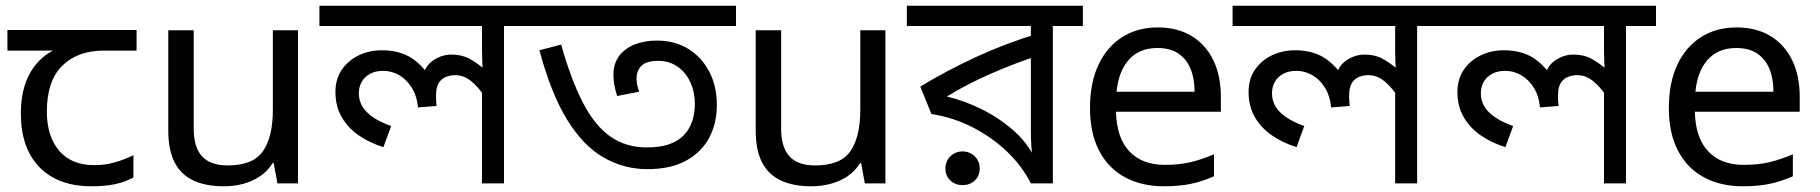

<svg xmlns="http://www.w3.org/2000/svg" viewBox="-20 -642 6370 672"><path d="M301 10Q183 10 118 -57Q53 -124 53 -245Q53 -325 82 -380.5Q111 -436 165 -465H6V-537H458V-465H345Q251 -465 197.5 -411.5Q144 -358 144 -252Q144 -165 187 -114.5Q230 -64 310 -64Q347 -64 381 -73.5Q415 -83 447 -99V-21Q418 -5 383 2.5Q348 10 301 10Z M1023 -536V0H951L938 -71H934Q917 -43 890 -25Q863 -7 831 1.5Q799 10 764 10Q700 10 656.5 -10.5Q613 -31 591 -74Q569 -117 569 -185V-536H658V-191Q658 -127 687 -95Q716 -63 777 -63Q866 -63 900.5 -113Q935 -163 935 -257V-536Z M1849 -622V-551H1744V0H1667V-335L1673 -309Q1651 -341 1626.5 -360Q1602 -379 1573 -379Q1558 -379 1542.5 -373.5Q1527 -368 1516.5 -353Q1506 -338 1506 -307Q1506 -296 1506.5 -287.5Q1507 -279 1508 -271L1443 -266Q1439 -307 1421 -335.5Q1403 -364 1377 -379Q1351 -394 1321 -394Q1294 -394 1275 -383.5Q1256 -373 1246 -355.5Q1236 -338 1236 -316Q1236 -276 1265.5 -248Q1295 -220 1349 -201L1322 -127Q1274 -142 1236 -168Q1198 -194 1176 -232Q1154 -270 1154 -320Q1154 -365 1176 -397.5Q1198 -430 1235 -448Q1272 -466 1316 -466Q1369 -466 1407 -446.5Q1445 -427 1477 -384L1462 -383Q1472 -416 1500.5 -433.5Q1529 -451 1560 -451Q1596 -451 1622 -437Q1648 -423 1679 -397L1670 -382Q1669 -403 1668 -424Q1667 -445 1667 -467V-551H1098V-622Z M2246 -50Q2164 -50 2093 -90.5Q2022 -131 1965.5 -222Q1909 -313 1868 -466L1944 -486Q1979 -362 2020.5 -282Q2062 -202 2116.5 -164Q2171 -126 2244 -126Q2291 -126 2323 -137.5Q2355 -149 2374.5 -170Q2394 -191 2403 -218.5Q2412 -246 2412 -278Q2412 -320 2396 -354.5Q2380 -389 2351 -409Q2322 -429 2283 -429Q2243 -429 2225.5 -412Q2208 -395 2208 -367Q2208 -357 2210 -346Q2212 -335 2217 -321L2140 -306Q2134 -325 2130.5 -343Q2127 -361 2127 -380Q2127 -419 2146.5 -445.5Q2166 -472 2200.5 -486Q2235 -500 2279 -500Q2341 -500 2388 -471.5Q2435 -443 2462 -392Q2489 -341 2489 -274Q2489 -211 2462.5 -160.5Q2436 -110 2382 -80Q2328 -50 2246 -50ZM2556 -622V-551H1829V-622Z M3079 -536V0H3007L2994 -71H2990Q2973 -43 2946 -25Q2919 -7 2887 1.5Q2855 10 2820 10Q2756 10 2712.5 -10.5Q2669 -31 2647 -74Q2625 -117 2625 -185V-536H2714V-191Q2714 -127 2743 -95Q2772 -63 2833 -63Q2922 -63 2956.5 -113Q2991 -163 2991 -257V-536Z M3770 -622V-551H3665V0H3588Q3558 -60 3505.5 -110.5Q3453 -161 3385 -196Q3317 -231 3240 -243L3201 -339Q3297 -397 3399.5 -444Q3502 -491 3611 -524L3588 -482V-551H3154V-622ZM3588 -474 3609 -446Q3533 -421 3449 -384.5Q3365 -348 3294 -304Q3348 -292 3409 -263Q3470 -234 3522 -190Q3574 -146 3602 -88H3593Q3591 -111 3589.5 -134Q3588 -157 3588 -189ZM3349 6Q3324 6 3306.5 -10Q3289 -26 3289 -52Q3289 -78 3306.5 -95Q3324 -112 3349 -112Q3374 -112 3391.5 -95Q3409 -78 3409 -52Q3409 -26 3391.5 -10Q3374 6 3349 6Z M4032 -546Q4101 -546 4150.5 -516Q4200 -486 4226.5 -431.5Q4253 -377 4253 -304V-251H3886Q3888 -160 3932.5 -112.5Q3977 -65 4057 -65Q4108 -65 4147.5 -74.5Q4187 -84 4229 -102V-25Q4188 -7 4148 1.5Q4108 10 4053 10Q3977 10 3918.5 -21Q3860 -52 3827.5 -113.5Q3795 -175 3795 -264Q3795 -352 3824.5 -415Q3854 -478 3907.5 -512Q3961 -546 4032 -546ZM4031 -474Q3968 -474 3931.5 -433.5Q3895 -393 3888 -321H4161Q4161 -367 4147 -401Q4133 -435 4104.5 -454.5Q4076 -474 4031 -474Z M5045 -622V-551H4940V0H4863V-335L4869 -309Q4847 -341 4822.5 -360Q4798 -379 4769 -379Q4754 -379 4738.5 -373.5Q4723 -368 4712.5 -353Q4702 -338 4702 -307Q4702 -296 4702.5 -287.5Q4703 -279 4704 -271L4639 -266Q4635 -307 4617 -335.5Q4599 -364 4573 -379Q4547 -394 4517 -394Q4490 -394 4471 -383.5Q4452 -373 4442 -355.5Q4432 -338 4432 -316Q4432 -276 4461.5 -248Q4491 -220 4545 -201L4518 -127Q4470 -142 4432 -168Q4394 -194 4372 -232Q4350 -270 4350 -320Q4350 -365 4372 -397.5Q4394 -430 4431 -448Q4468 -466 4512 -466Q4565 -466 4603 -446.5Q4641 -427 4673 -384L4658 -383Q4668 -416 4696.5 -433.5Q4725 -451 4756 -451Q4792 -451 4818 -437Q4844 -423 4875 -397L4866 -382Q4865 -403 4864 -424Q4863 -445 4863 -467V-551H4294V-622Z M5776 -622V-551H5671V0H5594V-335L5600 -309Q5578 -341 5553.5 -360Q5529 -379 5500 -379Q5485 -379 5469.5 -373.5Q5454 -368 5443.5 -353Q5433 -338 5433 -307Q5433 -296 5433.5 -287.5Q5434 -279 5435 -271L5370 -266Q5366 -307 5348 -335.5Q5330 -364 5304 -379Q5278 -394 5248 -394Q5221 -394 5202 -383.5Q5183 -373 5173 -355.5Q5163 -338 5163 -316Q5163 -276 5192.5 -248Q5222 -220 5276 -201L5249 -127Q5201 -142 5163 -168Q5125 -194 5103 -232Q5081 -270 5081 -320Q5081 -365 5103 -397.5Q5125 -430 5162 -448Q5199 -466 5243 -466Q5296 -466 5334 -446.5Q5372 -427 5404 -384L5389 -383Q5399 -416 5427.5 -433.5Q5456 -451 5487 -451Q5523 -451 5549 -437Q5575 -423 5606 -397L5597 -382Q5596 -403 5595 -424Q5594 -445 5594 -467V-551H5025V-622Z M6058 -546Q6127 -546 6176.5 -516Q6226 -486 6252.5 -431.5Q6279 -377 6279 -304V-251H5912Q5914 -160 5958.5 -112.5Q6003 -65 6083 -65Q6134 -65 6173.5 -74.5Q6213 -84 6255 -102V-25Q6214 -7 6174 1.5Q6134 10 6079 10Q6003 10 5944.5 -21Q5886 -52 5853.5 -113.5Q5821 -175 5821 -264Q5821 -352 5850.5 -415Q5880 -478 5933.5 -512Q5987 -546 6058 -546ZM6057 -474Q5994 -474 5957.5 -433.5Q5921 -393 5914 -321H6187Q6187 -367 6173 -401Q6159 -435 6130.5 -454.5Q6102 -474 6057 -474Z"/></svg>

Font: lbangla05
Style: Book
Weight: 400
Designer: Jelle Bosma - Monotype Design Team
Foundry: Monotype Imaging Inc.
Version: Version 2.003